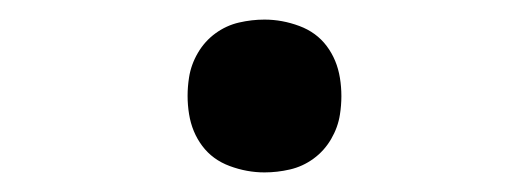

<svg xmlns="http://www.w3.org/2000/svg" viewBox="-20 -438 540 196"><path d="M250 -262Q232 -262 214.5 -268.5Q197 -275 186.5 -289Q176 -303 173 -321.5Q170 -340 173 -359Q175 -372 182 -384Q189 -396 200 -404Q211 -412 224 -415Q237 -418 250 -418Q268 -418 285.5 -411.5Q303 -405 313.5 -391Q324 -377 327 -358.5Q330 -340 327 -321Q325 -308 318 -296Q311 -284 300 -276Q289 -268 276 -265Q263 -262 250 -262Z"/></svg>

Font: Iosevka Custom
Style: Italic
Weight: 400
Italic angle: -9°
Monospace: yes
Designer: Belleve Invis
Foundry: Belleve Invis
Version: Version 30.3.3; ttfautohint (v1.8.3)